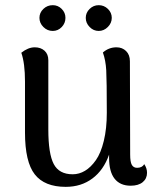

<svg xmlns="http://www.w3.org/2000/svg" viewBox="-20 -705 610 739"><path d="M183.1 -585.9Q162.1 -585.9 147 -601.1Q131.8 -616.2 131.8 -636.2Q131.8 -656.2 147 -670.7Q162.1 -685.1 183.1 -685.1Q203.1 -685.1 217.5 -670.7Q231.9 -656.2 231.9 -636.2Q231.9 -615.7 217.5 -600.8Q203.1 -585.9 183.1 -585.9ZM359.9 -685.1Q380.4 -685.1 395.3 -670.7Q410.2 -656.2 410.2 -636.2Q410.2 -616.2 395 -601.1Q379.9 -585.9 359.9 -585.9Q339.8 -585.9 325 -601.1Q310.1 -616.2 310.1 -636.2Q310.1 -656.2 325 -670.7Q339.8 -685.1 359.9 -685.1ZM535.2 -73.2Q545.9 -57.6 545.9 -40Q545.9 -17.6 529.3 -3.9Q512.7 9.8 482.9 9.8Q442.4 9.8 421.1 -17.1Q399.9 -43.9 399.9 -97.2V-109.9Q378.9 -50.3 335.7 -18.1Q292.5 14.2 232.9 14.2Q151.4 14.2 113.8 -33.9Q76.2 -82 76.2 -194.8V-391.1Q76.2 -461.4 62 -502Q88.4 -522.9 113.8 -522.9Q136.7 -522.9 151.4 -509.8Q166 -496.6 166 -473.1V-207Q166 -113.3 186.8 -73.7Q207.5 -34.2 259.8 -34.2Q284.7 -34.2 307.1 -47.6Q329.6 -61 348.9 -88.4Q368.2 -115.7 379.6 -162.8Q391.1 -210 391.1 -271Q391.1 -396 388.9 -434.6Q386.7 -473.1 376 -502.9Q398.9 -522.9 428.2 -522.9Q450.7 -522.9 465.3 -508.5Q480 -494.1 480 -469.2L481 -109.9Q481 -82 487.3 -70.6Q493.7 -59.1 507.8 -59.1Q527.3 -59.1 535.2 -73.2Z"/></svg>

Font: Arima Madurai Medium
Style: Regular
Weight: 500
Designer: Joana Correia and Natanael Gama
Foundry: NDISCOVER
Version: Version 1.019;PS 001.019;hotconv 1.0.88;makeotf.lib2.5.64775